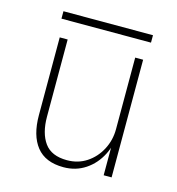

<svg xmlns="http://www.w3.org/2000/svg" viewBox="-90 -637 670 725"><g transform="rotate(15 245.0 -274.5)"><path d="M377 0H408V-460H377ZM113 -159V-460H82V-156Q82 -77 116.5 -33.5Q151 10 222 10Q270 10 307.5 -15Q345 -40 366.5 -82.5Q388 -125 388 -180H377Q377 -137 357.5 -100Q338 -63 304.5 -41Q271 -19 228 -19Q167 -19 140 -56.5Q113 -94 113 -159ZM70 -530H420V-559H70Z"/></g></svg>

Font: Jost ExtraLight
Style: Regular
Weight: 250
Version: Version 3.710